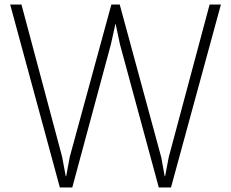

<svg xmlns="http://www.w3.org/2000/svg" viewBox="-20 -830 1023 850"><path d="M958 -810 737 0H683L511 -634L492 -724H491L471 -634L300 0H245L25 -810H75L255 -136L271 -50H273L289 -136L473 -810H510L694 -133L709 -50H711L727 -134L908 -810Z"/></svg>

Font: TypoPRO Sinkin Sans
Style: 200 X Light
Weight: 200
Designer: Keith Bates
Foundry: K-Type
Version: Sinkin Sans (version 1.0)  by Keith Bates   •   © 2014   www